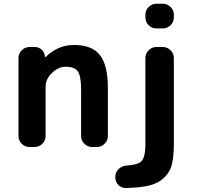

<svg xmlns="http://www.w3.org/2000/svg" viewBox="-20 -793 1040 1009"><path d="M585.9 136.7Q585.9 113.3 602.5 96.2Q619.1 79.1 643.6 77.1Q700.2 73.2 718.8 58.6Q744.1 39.1 744.1 -36.1V-488.3Q744.1 -511.7 761.2 -528.8Q778.3 -545.9 801.8 -545.9H835.9Q859.4 -545.9 876.5 -528.8Q893.6 -511.7 893.6 -488.3V-36.1Q893.6 34.2 881.8 76.2Q870.1 118.2 835 147.5Q799.8 176.8 742.2 186.5Q703.1 193.4 643.6 195.3Q642.6 195.3 641.6 195.3Q619.1 195.3 602.5 179.7Q585.9 163.1 585.9 138.7ZM801.8 -643.6Q778.3 -643.6 761.2 -660.6Q744.1 -677.7 744.1 -701.2V-715.8Q744.1 -739.3 761.2 -756.3Q778.3 -773.4 801.8 -773.4H835.9Q859.4 -773.4 876.5 -756.3Q893.6 -739.3 893.6 -715.8V-701.2Q893.6 -677.7 876.5 -660.6Q859.4 -643.6 835.9 -643.6ZM370.1 -556.6Q462.9 -556.6 504.9 -503.9Q546.9 -451.2 546.9 -330.1V-78.1Q546.9 -54.7 529.8 -37.6Q512.7 -20.5 489.3 -20.5H463.9Q440.4 -20.5 423.3 -37.6Q406.2 -54.7 406.2 -78.1V-320.3Q406.2 -392.6 389.2 -417.5Q372.1 -442.4 325.2 -442.4Q287.1 -442.4 253.4 -409.7Q219.7 -377 219.7 -339.8V-78.1Q219.7 -54.7 202.6 -37.6Q185.5 -20.5 162.1 -20.5H134.8Q111.3 -20.5 94.2 -37.6Q77.1 -54.7 77.1 -78.1V-488.3Q77.1 -511.7 94.2 -528.8Q111.3 -545.9 134.8 -545.9H164.1Q184.6 -545.9 199.7 -531.2Q214.8 -516.6 215.8 -496.1Q215.8 -494.1 217.8 -493.7Q219.7 -493.2 220.7 -494.1Q284.2 -556.6 370.1 -556.6Z"/></svg>

Font: Gen Jyuu Gothic Monospace Bold
Style: Bold
Weight: 700
Designer: [Source Han Sans]
Ryoko NISHIZUKA  (kana & ideographs); Paul D. Hunt (Latin, Greek & Cyrillic); Wenlong ZHANG  (bopomofo
Version: Version 1.002.20150607